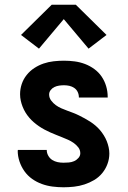

<svg xmlns="http://www.w3.org/2000/svg" viewBox="-20 -785 540 813"><path d="M249 8Q226 8 202.5 5Q179 2 157 -6Q135 -14 116 -27.5Q97 -41 83.5 -60Q70 -79 62.5 -101.5Q55 -124 55 -147Q55 -148 55.5 -148.5Q56 -149 56 -150H178Q178 -150 178 -149.5Q178 -149 178 -149Q178 -137 184.5 -125.5Q191 -114 201.5 -107.5Q212 -101 224 -98.5Q236 -96 249 -96Q260 -96 271.5 -97Q283 -98 293.5 -102.5Q304 -107 312 -116Q320 -125 320 -136Q320 -150 311.5 -161Q303 -172 291.5 -180Q280 -188 267.5 -193.5Q255 -199 242.5 -204Q230 -209 217.5 -214Q205 -219 192.5 -224.5Q180 -230 168 -236.5Q156 -243 145 -250.5Q134 -258 123.5 -267Q113 -276 104 -286.5Q95 -297 88 -308.5Q81 -320 76 -332.5Q71 -345 68 -358.5Q65 -372 65 -386Q65 -408 72 -429Q79 -450 93 -467.5Q107 -485 125.5 -497Q144 -509 164.5 -516Q185 -523 207 -525.5Q229 -528 251 -528Q274 -528 296.5 -525Q319 -522 340 -514Q361 -506 379.5 -492.5Q398 -479 410.5 -460.5Q423 -442 429.5 -420Q436 -398 436 -375Q436 -375 436 -374Q436 -373 436 -372H314Q314 -373 314 -373Q314 -373 314 -373Q314 -385 309 -395.5Q304 -406 294.5 -412.5Q285 -419 274 -421.5Q263 -424 251 -424Q241 -424 230.5 -422.5Q220 -421 210.5 -416.5Q201 -412 194.5 -403.5Q188 -395 188 -385Q188 -371 196.5 -359.5Q205 -348 216 -340Q227 -332 239.5 -326.5Q252 -321 264.5 -316.5Q277 -312 290 -307Q303 -302 315 -296Q327 -290 339 -283.5Q351 -277 362.5 -269.5Q374 -262 384.5 -253Q395 -244 403.5 -234Q412 -224 419.5 -212Q427 -200 432 -187.5Q437 -175 440 -161.5Q443 -148 443 -135Q443 -112 435 -90.5Q427 -69 412.5 -51.5Q398 -34 378.5 -22.5Q359 -11 337.5 -4Q316 3 293.5 5.5Q271 8 249 8ZM145 -579 69 -637 199 -765H301L431 -637L355 -579L250 -704Z"/></svg>

Font: Iosevka SS04 Extrabold
Style: Regular
Weight: 800
Monospace: yes
Designer: Belleve Invis
Foundry: Belleve Invis
Version: Version 19.0.0; ttfautohint (v1.8.4)